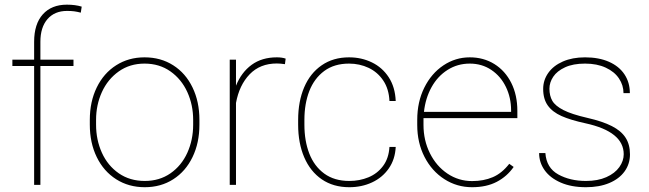

<svg xmlns="http://www.w3.org/2000/svg" viewBox="-20 -780 2739 810"><path d="M150.4 -603.5V-528.3H290V-501.5H150.4V0H124V-501.5H32.2V-528.3H124V-603.5Q124 -678.7 160.6 -719.5Q197.3 -760.3 262.2 -760.3Q297.9 -760.3 324.7 -752L320.8 -726.6Q305.7 -730.5 293.5 -732.2Q281.2 -733.9 262.7 -733.9Q210.4 -733.9 180.4 -699.5Q150.4 -665 150.4 -603.5Z M589.8 -538.1Q658.2 -538.1 710.7 -504.6Q763.2 -471.2 792.2 -411.1Q821.3 -351.1 821.3 -274.4V-253.9Q821.3 -177.2 792.2 -117.2Q763.2 -57.1 710.9 -23.7Q658.7 9.8 590.8 9.8Q522.9 9.8 470.2 -23.7Q417.5 -57.1 388.2 -117.2Q358.9 -177.2 358.9 -253.9V-274.4Q358.9 -351.1 388.2 -411.1Q417.5 -471.2 470 -504.6Q522.5 -538.1 589.8 -538.1ZM590.8 -16.6Q652.8 -16.6 699.2 -48.8Q745.6 -81.1 770.3 -135.5Q794.9 -189.9 794.9 -253.9V-274.4Q794.9 -337.4 770.3 -391.6Q745.6 -445.8 699 -478.8Q652.3 -511.7 589.8 -511.7Q527.8 -511.7 481.2 -478.8Q434.6 -445.8 409.9 -391.6Q385.3 -337.4 385.3 -274.4V-253.9Q385.3 -189.9 409.9 -135.5Q434.6 -81.1 481.2 -48.8Q527.8 -16.6 590.8 -16.6Z M1185.1 -532.7 1182.1 -509.3Q1161.6 -512.2 1147.9 -512.2Q1077.1 -512.2 1033.2 -466.6Q989.3 -420.9 975.6 -345.7V0H949.2V-528.3H975.6V-418.5Q998.5 -475.1 1041.7 -506.6Q1085 -538.1 1147.9 -538.1Q1169.9 -538.1 1185.1 -532.7Z M1649.4 -160.2Q1647 -107.9 1620.1 -69.3Q1593.3 -30.8 1549.6 -10.5Q1505.9 9.8 1453.6 9.8Q1386.2 9.8 1337.6 -23.4Q1289.1 -56.6 1263.4 -116.5Q1237.8 -176.3 1237.8 -253.9V-274.4Q1237.8 -352.1 1263.2 -411.6Q1288.6 -471.2 1337.2 -504.6Q1385.7 -538.1 1452.6 -538.1Q1504.9 -538.1 1548.8 -516.8Q1592.8 -495.6 1619.9 -454.1Q1647 -412.6 1649.4 -354H1623Q1620.6 -404.8 1596.9 -440.2Q1573.2 -475.6 1535.2 -493.7Q1497.1 -511.7 1452.6 -511.7Q1390.1 -511.7 1347.9 -480.5Q1305.7 -449.2 1284.9 -395.8Q1264.2 -342.3 1264.2 -274.4V-253.9Q1264.2 -185.5 1284.9 -132.1Q1305.7 -78.6 1348.1 -47.6Q1390.6 -16.6 1453.6 -16.6Q1497.1 -16.6 1534.4 -32Q1571.8 -47.4 1595.9 -79.6Q1620.1 -111.8 1623 -160.2Z M1766.6 -274.4V-252.9Q1766.6 -188 1793.7 -133.5Q1820.8 -79.1 1867.7 -47.6Q1914.6 -16.1 1971.7 -16.1Q2020.5 -16.1 2058.8 -32.5Q2097.2 -48.8 2128.4 -88.9L2147 -75.7Q2119.1 -35.6 2075.7 -12.9Q2032.2 9.8 1971.7 9.8Q1907.7 9.8 1854.7 -24.2Q1801.8 -58.1 1771 -117.9Q1740.2 -177.7 1740.2 -252.9V-274.4Q1740.2 -350.1 1770 -410.2Q1799.8 -470.2 1850.6 -504.2Q1901.4 -538.1 1961.9 -538.1Q2020 -538.1 2065.7 -509.8Q2111.3 -481.4 2137 -430.2Q2162.6 -378.9 2162.6 -312.5V-281.7H1766.6ZM1768.6 -308.1H2136.2V-314.5Q2136.2 -367.7 2114.5 -412.8Q2092.8 -458 2053 -484.9Q2013.2 -511.7 1961.9 -511.7Q1910.2 -511.7 1868.2 -485.1Q1826.2 -458.5 1800.5 -412.1Q1774.9 -365.7 1768.6 -308.1Z M2271.5 -404.8Q2271.5 -441.9 2293 -472.4Q2314.5 -502.9 2354.5 -520.5Q2394.5 -538.1 2448.2 -538.1Q2506.3 -538.1 2549.1 -519.3Q2591.8 -500.5 2614.5 -466.3Q2637.2 -432.1 2637.2 -387.2H2610.4Q2610.4 -420.4 2591.3 -449Q2572.3 -477.5 2535.4 -494.6Q2498.5 -511.7 2448.2 -511.7Q2397.9 -511.7 2364 -496.1Q2330.1 -480.5 2314 -456.3Q2297.9 -432.1 2297.9 -405.8Q2297.9 -376 2310.1 -354.7Q2322.3 -333.5 2356.9 -315.7Q2391.6 -297.9 2458 -282.7Q2522 -268.1 2561.3 -248Q2600.6 -228 2619.1 -199.2Q2637.7 -170.4 2637.7 -128.9Q2637.7 -88.4 2615 -56.9Q2592.3 -25.4 2550.3 -7.8Q2508.3 9.8 2452.1 9.8Q2390.1 9.8 2345.5 -9.8Q2300.8 -29.3 2277.6 -62Q2254.4 -94.7 2254.4 -134.3H2280.8Q2285.2 -71.8 2335 -44.2Q2384.8 -16.6 2452.1 -16.6Q2502 -16.6 2538.1 -32.7Q2574.2 -48.8 2592.8 -75Q2611.3 -101.1 2611.3 -129.4Q2611.3 -224.6 2450.2 -259.8Q2387.2 -273.4 2348.9 -290.5Q2310.5 -307.6 2291 -335Q2271.5 -362.3 2271.5 -404.8Z"/></svg>

Font: Heebo Thin
Style: Regular
Weight: 250
Designer: Oded Ezer
Foundry: Meir Sadan
Version: Version 2.001; ttfautohint (v1.5.14-ce02) -l 8 -r 50 -G 200 